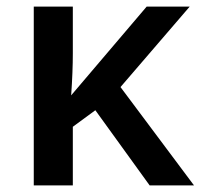

<svg xmlns="http://www.w3.org/2000/svg" viewBox="-20 -560 609 580"><path d="M200 -399V-540H82V0H200V-177L268 -227L432 0H566L344 -297L553 -540H423L195 -272Q200 -344 200 -399Z"/></svg>

Font: OpenSansMMV
Style: Semibold
Weight: 600
Designer: Steve Matteson
Foundry: Ascender Corporation
Version: Version 6.000